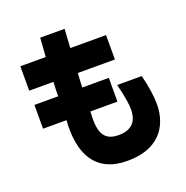

<svg xmlns="http://www.w3.org/2000/svg" viewBox="-145 -872 1065 1101"><g transform="rotate(-20 387.5 -321.5)"><path d="M447 96C671 96 717 -53 717 -153C717 -199 708 -263 690 -333H540C559 -259 567 -207 567 -175C567 -100 529 -60 451 -60C351 -60 336 -130 344 -243H509V-388H347C348 -417 349 -442 352 -475H578V-624H360C362 -659 364 -697 367 -739H218C215 -697 213 -659 210 -624H55V-475H203C201 -446 200 -416 200 -388H55V-243H198C183 -42 253 96 447 96Z"/></g></svg>

Font: コーポレート・ロゴ ver3 Bold
Style: Regular
Weight: 700
Designer: [KANA_main] LOGOTYPE.JP [Source Han Sans] Ryoko NISHIZUKA 西塚涼子 (kana, bopomofo & ideographs); Paul D. Hunt (Latin, Greek
Version: Version 12.001;FEAKit 1.0